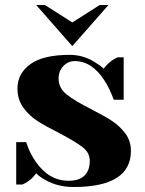

<svg xmlns="http://www.w3.org/2000/svg" viewBox="-20 -735 580 770"><path d="M164 -12Q140 -25 125 -40Q109 -18 90 -6Q81 0 70 5H45V-165H85Q98 -123 123 -87Q176 -10 255 -10Q297 -10 318.5 -30.5Q340 -51 340 -90Q340 -123 310.5 -145.5Q281 -168 218 -201Q164 -228 130.5 -249.5Q97 -271 73.5 -303.5Q50 -336 50 -380Q50 -440 101.5 -477.5Q153 -515 260 -515Q313 -515 358 -487Q380 -474 396 -460Q409 -478 431 -494Q448 -504 451 -505H476V-335H436Q421 -378 399 -412Q349 -490 280 -490Q253 -490 234 -470Q215 -450 215 -420Q215 -382 247 -356.5Q279 -331 344 -298Q397 -271 428.5 -250.5Q460 -230 482.5 -200Q505 -170 505 -130Q505 15 275 15Q213 15 164 -12ZM125 -715H160L270 -645L380 -715H415L270 -550Z"/></svg>

Font: Yeseva One
Style: Regular
Weight: 400
Designer: Jovanny Lemonad
Foundry: Jovanny Lemonad
Version: Version 2.000